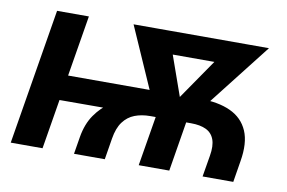

<svg xmlns="http://www.w3.org/2000/svg" viewBox="-62 -641 1115 746"><g transform="rotate(10 495.5 -268.0)"><path d="M268.6 0 279.8 -67.9Q288.6 -120.6 313.7 -156.7Q338.9 -192.9 373.3 -215.6Q407.7 -238.3 445.6 -250.5Q483.4 -262.7 518.8 -267.3Q554.2 -272 580.1 -272L712.9 -295.4Q785.6 -295.9 834.2 -273.4Q882.8 -251 903.1 -204.1Q923.3 -157.2 910.6 -83.5L897 0H775.9L790 -84Q796.9 -124 787.8 -148.7Q778.8 -173.3 755.6 -184.6Q732.4 -195.8 696.3 -195.8H535.6Q501 -195.8 473.9 -185.3Q446.8 -174.8 428.7 -150.4Q410.6 -126 403.8 -84L390.1 0ZM19 0 107.4 -535.6H232.9L144.5 0ZM110.8 -195.8 127.4 -295.4H564.5L548.3 -196.8ZM523.9 0 566.9 -258.8H687L644.5 0ZM556.6 -200.7 409.2 -535.6H547.9L653.3 -237.8L634.8 -200.7ZM605.5 -200.7 602.1 -240.7 805.2 -535.6H943.4L681.6 -200.7ZM482.9 -446.3 498 -535.6H870.6L856.4 -446.3Z"/></g></svg>

Font: Inter 20pt SemiBold
Style: Italic
Weight: 600
Italic angle: -9.3988°
Version: Version 4.001;git-66647c0bb